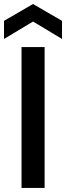

<svg xmlns="http://www.w3.org/2000/svg" viewBox="-31 -927 326 947"><path d="M-11.2 -734.9V-824.2L131.8 -907.2L274.9 -824.2V-734.9L131.8 -820.8ZM75.2 0V-694.8H189V0Z"/></svg>

Font: Poppins Medium
Style: Regular
Weight: 500
Designer: Ninad Kale (Devanagari), Jonny Pinhorn (Latin)
Foundry: Indian Type Foundry
Version: 4.004